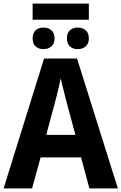

<svg xmlns="http://www.w3.org/2000/svg" viewBox="-20 -1039 670 1059"><path d="M470 -1019V-930H160V-1019ZM220 -887Q246 -887 263.5 -872Q281 -857 281 -827Q281 -798 263.5 -783Q246 -768 220 -768Q193 -768 176.5 -783Q160 -798 160 -827Q160 -857 176.5 -872Q193 -887 220 -887ZM409 -887Q435 -887 452.5 -872Q470 -857 470 -827Q470 -798 452.5 -783Q435 -768 409 -768Q382 -768 365.5 -783Q349 -798 349 -827Q349 -857 365.5 -872Q382 -887 409 -887ZM473 0 427 -171H204L157 0H0L223 -716H405L630 0ZM349 -469Q342 -498 331.5 -538Q321 -578 315 -607Q311 -588 305 -561.5Q299 -535 292.5 -510Q286 -485 282 -470L235 -295H396Z"/></svg>

Font: Noto Sans SemiCondensed
Style: Bold
Weight: 700
Width: 4
Designer: Monotype Design Team
Foundry: Monotype Imaging Inc.
Version: Version 2.013; ttfautohint (v1.8.4.7-5d5b)